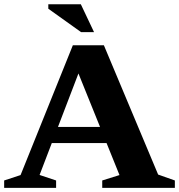

<svg xmlns="http://www.w3.org/2000/svg" viewBox="-25 -904 862 924"><path d="M188.5 -215.5V-293H538V-215.5ZM736 -64 816.5 -35.5V0H467V-35.5L550 -61.5L342 -576.5H362.5L165.5 -62L245 -35.5V0H-5V-35.5L74 -61.5L325.5 -686H475ZM427.5 -749.5H365L207.5 -862V-883.5H364Z"/></svg>

Font: Newsreader
Style: Bold
Weight: 700
Designer: Hugues Gentile
Foundry: Production Type
Version: Version 1.003